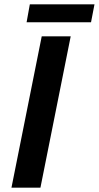

<svg xmlns="http://www.w3.org/2000/svg" viewBox="-20 -868 457 888"><path d="M307 -700 167 0H33L173 -700ZM118 -848H417L401 -765H103Z"/></svg>

Font: Gontserrat Medium
Style: Italic
Weight: 500
Italic angle: -11.3°
Designer: Julieta Ulanovsky
Foundry: Julieta Ulanovsky
Version: Version 6.001